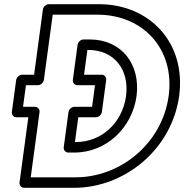

<svg xmlns="http://www.w3.org/2000/svg" viewBox="-20 -870 878 915"><path d="M89.8 -361 103.7 -464H160.7C175.9 -464 187.7 -478.3 189.1 -489L231.2 -800H445.2C659.2 -800 814.4 -638.7 783.7 -412.1C752.1 -185.3 553.5 -25 340.4 -25H126.4L168.4 -336C170.5 -351.1 157.5 -361 146.8 -361ZM36.4 -336C35 -325.3 42.9 -311 58 -311H115L73 0C71.5 10.7 79.5 25 94.6 25H333.6C572.5 25 798.1 -156.7 833.7 -411.9C868.2 -667.3 691.8 -850 451.9 -850H212.9C202.2 -850 186.6 -840.1 184.5 -825L142.5 -514H85.5C74.8 -514 59.2 -504.1 57.1 -489ZM630.9 -413.1C649.9 -562.1 560.9 -682 407.2 -682H378.2C363.1 -682 351.3 -667.7 349.8 -657L327.1 -489C325.1 -473.9 338 -464 348.7 -464H432.7L418.8 -361H334.8C319.7 -361 307.9 -346.7 306.4 -336L283.7 -168C281.7 -152.9 294.6 -143 305.3 -143H334.3C489 -143 610.6 -263.1 630.9 -413.1ZM580.8 -412.9C563.8 -286.9 466.5 -193 341.1 -193H337.1L353 -311H437C447.8 -311 463.4 -320.9 465.4 -336L486.1 -489C487.6 -499.7 479.6 -514 464.5 -514H380.5L396.5 -632H400.5C524.8 -632 596.8 -537.9 580.8 -412.9Z"/></svg>

Font: Hussar Techniczny
Style: Bold 
Weight: 700
Foundry: Cannot Into Space Fonts
Version: Version 0.77